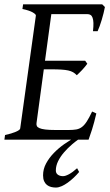

<svg xmlns="http://www.w3.org/2000/svg" viewBox="-20 -635 502 873"><path d="M303.2 0H0L2.9 -21Q33.7 -27.8 52.2 -35.9Q70.8 -43.9 71.8 -50.8L143.1 -564Q144 -569.8 128.9 -578.6Q113.8 -587.4 82 -594.2L85 -615.2H444.8L457 -603Q454.6 -590.3 450.9 -575.2Q447.3 -560.1 442.6 -544.9Q438 -529.8 433.1 -516.1Q428.2 -502.4 423.8 -493.2H402.8Q405.3 -515.6 404.8 -530.5Q404.3 -545.4 400.9 -554.4Q397.5 -563.5 391.6 -567.1Q385.7 -570.8 377 -570.8H213.4L184.6 -358.9H367.2L377 -345.2Q372.1 -338.4 366 -331.1Q359.9 -323.7 353.3 -316.7Q346.7 -309.6 340.3 -303.5Q334 -297.4 329.1 -293Q321.3 -301.3 312.5 -306.4Q303.7 -311.5 290.8 -314.5Q277.8 -317.4 259 -318.6Q240.2 -319.8 212.9 -319.8H179.2L146 -75.2Q145 -67.9 147.5 -62.3Q149.9 -56.6 159.2 -52.5Q168.5 -48.3 186 -46.1Q203.6 -43.9 232.9 -43.9H292Q312.5 -43.9 326.7 -46.4Q340.8 -48.8 352.3 -57.4Q363.8 -65.9 374.5 -82.5Q385.3 -99.1 398.9 -127.9L418 -119.1Q408.2 -76.7 398.2 -45.4Q388.2 -14.2 382.8 0H335Q321.8 9.3 308.1 21Q287.6 38.6 271 57.9Q254.4 77.1 244.1 98.1Q233.9 119.1 233.9 140.1Q233.9 152.8 243.2 159.4Q252.4 166 266.6 166Q277.3 166 293.7 157.2Q310.1 148.4 330.6 129.9L339.8 147Q328.6 160.2 315.2 172.9Q301.8 185.5 287.8 195.6Q273.9 205.6 260 211.7Q246.1 217.8 233.9 217.8Q222.7 217.8 212.2 215.1Q201.7 212.4 193.6 206.1Q185.5 199.7 180.7 189Q175.8 178.2 175.8 162.1Q175.8 133.8 189.5 108.4Q203.1 83 224.6 60.8Q246.1 38.6 272.5 20Q288.1 9.3 303.2 0Z"/></svg>

Font: Akkhara
Style: Italic
Weight: 400
Italic angle: -7°
Designer: J. Victor Gaultney
Version: Version 1.00 June 13, 2006, initial release